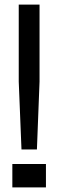

<svg xmlns="http://www.w3.org/2000/svg" viewBox="-20 -820 278 840"><path d="M74 -166 62 -463V-800H153V-463L141.5 -166ZM34 0V-102.5H181V0Z"/></svg>

Font: Big Shoulders Text Thin Medium
Style: Regular
Weight: 500
Version: Version 2.002